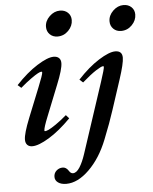

<svg xmlns="http://www.w3.org/2000/svg" viewBox="-61 -753 825 1032"><g transform="rotate(-5 351.5 -236.5)"><path d="M277.3 -564.5Q252 -564.5 235.6 -580.6Q219.2 -596.7 219.2 -621.1Q219.2 -652.8 244.6 -677.5Q270 -702.1 301.3 -702.1Q327.1 -702.1 343.8 -686.5Q360.4 -670.9 360.4 -646.5Q360.4 -614.7 335.9 -589.6Q311.5 -564.5 277.3 -564.5ZM620.1 -564.5Q594.7 -564.5 578.4 -580.6Q562 -596.7 562 -621.1Q562 -652.8 587.4 -677.5Q612.8 -702.1 644 -702.1Q669.9 -702.1 686.5 -686.5Q703.1 -670.9 703.1 -646.5Q703.1 -614.7 678.7 -589.6Q654.3 -564.5 620.1 -564.5ZM90.8 11.2Q73.2 11.2 63.5 1.2Q53.7 -8.8 53.7 -27.3Q53.7 -59.6 86.9 -142.6L150.9 -301.8Q177.7 -367.7 177.7 -379.9Q177.7 -383.8 172.9 -383.8Q167.5 -383.8 154.3 -377Q141.1 -370.1 115.5 -351.8Q89.8 -333.5 58.6 -306.6L40 -322.8Q98.6 -385.7 156 -421.9Q213.4 -458 245.6 -458Q264.2 -458 274.4 -448.5Q284.7 -439 284.7 -420.9Q284.7 -387.7 251.5 -306.2L186 -142.1Q162.1 -83 162.1 -67.4Q162.1 -63.5 165.5 -63.5Q171.9 -63.5 185.1 -69.3Q198.2 -75.2 225.1 -93.5Q252 -111.8 284.2 -139.6L300.8 -121.1Q238.8 -58.1 181.6 -23.4Q124.5 11.2 90.8 11.2ZM254.9 228.5Q227.5 228.5 210.9 216.8Q194.3 205.1 194.3 186Q194.3 165.5 208.7 152.6Q223.1 139.6 242.7 139.6Q261.2 139.6 274.4 160.2Q283.2 174.8 295.4 174.8Q314.5 174.8 331.8 147.7Q349.1 120.6 362.8 79.1L488.3 -301.8Q510.3 -368.7 510.3 -380.4Q510.3 -384.3 506.3 -384.3Q496.6 -384.3 467 -365.2Q437.5 -346.2 392.1 -306.6L373.5 -323.2Q431.6 -386.2 488.5 -422.1Q545.4 -458 578.1 -458Q616.2 -458 616.2 -420.9Q616.2 -389.6 588.9 -306.2L536.1 -145Q515.1 -79.6 479.5 9.3Q440.9 106.9 378.9 167.7Q316.9 228.5 254.9 228.5Z"/></g></svg>

Font: Elstob 8pt SemiBold
Style: Italic
Weight: 600
Italic angle: -20°
Designer: Peter S. Baker
Version: Version 1.015